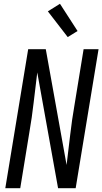

<svg xmlns="http://www.w3.org/2000/svg" viewBox="-20 -995 541 1015"><path d="M8 0 129 -735H222L332 -123Q342 -202 351 -281.5Q360 -361 374 -441L422 -735H501L380 0H287L177 -612Q167 -533 158 -453.5Q149 -374 135 -294L87 0ZM338 -799 233 -935 297 -975 390 -831Z"/></svg>

Font: Iosevka Oblique
Style: Regular
Weight: 400
Italic angle: -9°
Monospace: yes
Designer: Belleve Invis
Foundry: Belleve Invis
Version: Version 32.5.0; ttfautohint (v1.8.4)